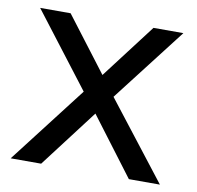

<svg xmlns="http://www.w3.org/2000/svg" viewBox="-65 -597 682 664"><g transform="rotate(10 276.0 -265.0)"><path d="M14 0 242 -296 241 -247 24 -530H131L297 -312H256L422 -530H527L307 -245L308 -296L538 0H429L254 -232L293 -226L121 0Z"/></g></svg>

Font: MOST Montserrat Medium
Style: Regular
Weight: 500
Designer: Julieta Ulanovsky
Foundry: Julieta Ulanovsky
Version: Version 8.000;March 11, 2024;FontCreator 15.0.0.2926 64-bit